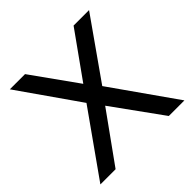

<svg xmlns="http://www.w3.org/2000/svg" viewBox="-178 -862 1024 1024"><g transform="rotate(-45 334.0 -350.0)"><path d="M17.1 0 272 -359.9 34.2 -700.2H148.9L332 -443.8L515.1 -700.2H631.8L395 -363.8L650.9 0H533.2L332 -278.8L131.8 0Z"/></g></svg>

Font: Montserrat Medium
Style: Regular
Weight: 500
Designer: Julieta Ulanovsky
Foundry: Julieta Ulanovsky
Version: Version 7.200